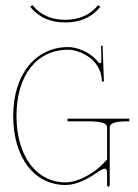

<svg xmlns="http://www.w3.org/2000/svg" viewBox="-20 -700 522 728"><path d="M227.5 -625C177 -625 135 -641.5 103 -680.5L94.5 -674.5C114.5 -649.5 152 -615 227.5 -615C301 -615 339.5 -648 360.5 -674.5L352 -680.5C322 -643.5 280 -625 227.5 -625ZM346 -44.5C362 -55.5 371.5 -60.5 377.5 -60.5C386 -60.5 386 -50 386 -33.5V2.5C386 6 389 7.5 391 7.5C394.5 7.5 396 4 396 2.5V-214.5C396 -229 404 -240 465.5 -240H470V-250H236V-240H311C377 -240 386 -230 386 -214.5V-95.5C376.5 -84.5 357 -64.5 339.5 -52C307.5 -29.5 267 -8.5 229 -8.5C117 -8.5 42.5 -109.5 42.5 -260.5C42.5 -413 118 -511.5 239 -511.5C276.5 -511.5 363 -480 366.5 -393C366.5 -391.5 369 -390 370.5 -390C372 -390 374 -392 374 -393.5L369 -527L363 -526.5L364.5 -483.5C364.5 -478 365.5 -462.5 361 -460.5C358 -459.5 355.5 -460.5 350.5 -466.5C319 -506.5 266.5 -521.5 239 -521.5C114 -521.5 30 -417 30 -260.5C30 -103.5 109.5 1.5 229 1.5C269 1.5 312 -21 346 -44.5Z"/></svg>

Font: ZnikomitSC
Style: Regular
Weight: 100
Designer: gluk
Foundry: gluk
Version: Version 0.55